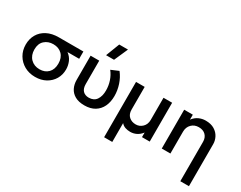

<svg xmlns="http://www.w3.org/2000/svg" viewBox="-106 -1334 2660 2119"><g transform="rotate(30 1224.0 -275.0)"><path d="M300.5 15Q223.5 15 163.2 -19Q103 -53 68.5 -111.8Q34 -170.5 34 -244Q34 -317 66.8 -373.5Q99.5 -430 161.8 -462.5Q224 -495 312 -495H624V-402H475Q518.5 -370 538.2 -323.8Q558 -277.5 558 -227.5Q558 -159 525.8 -104.2Q493.5 -49.5 435.5 -17.2Q377.5 15 300.5 15ZM301.5 -82.5Q369 -82.5 410.5 -124.2Q452 -166 452 -240.5Q452 -315 409.8 -357.2Q367.5 -399.5 298.5 -399.5Q232.5 -399.5 188.2 -359.8Q144 -320 144 -245.5Q144 -171 188 -126.8Q232 -82.5 301.5 -82.5Z M929.5 15Q855.5 15 808.2 -12Q761 -39 738.5 -84.5Q716 -130 716 -186V-495H826V-197.5Q826 -140.5 853.5 -111.8Q881 -83 929.5 -83Q993.5 -83.5 1024.5 -128.5Q1055.5 -173.5 1055.5 -246.5Q1055.5 -308 1036.5 -365.2Q1017.5 -422.5 981 -468.5L1076.5 -509Q1120.5 -453 1143.8 -382.2Q1167 -311.5 1167 -241Q1167 -164.5 1139.8 -107Q1112.5 -49.5 1059.5 -17.2Q1006.5 15 929.5 15ZM861 -585 928 -759.5H1039.5L962.5 -585Z M1295 210V-495H1405V-206Q1405 -148 1439.2 -117.2Q1473.5 -86.5 1525.5 -86.5Q1574 -86.5 1609.5 -121.2Q1645 -156 1645 -212.5V-495H1755V0H1656.5V-58.5Q1627.5 -20.5 1590.8 -2.8Q1554 15 1513 15Q1479 15 1449.2 4.8Q1419.5 -5.5 1399 -30V210Z M2266 210V-292Q2266 -344.5 2234.2 -376.8Q2202.5 -409 2146 -409Q2091 -409 2054.8 -372.8Q2018.5 -336.5 2018.5 -278.5V0H1908.5V-495H2018.5V-432Q2049.5 -473 2090.5 -491.5Q2131.5 -510 2175.5 -510Q2243.5 -510 2288 -482.8Q2332.5 -455.5 2354.2 -413.2Q2376 -371 2376 -326V210Z"/></g></svg>

Font: Geologica
Style: Regular
Weight: 400
Designer: Sindre Bremnes, Frode Helland
Foundry: Monokrom Skriftforlag AS
Version: Version 1.010; ttfautohint (v1.8.4.7-5d5b);gftools[0.9.28]